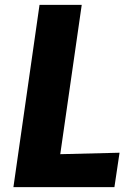

<svg xmlns="http://www.w3.org/2000/svg" viewBox="-20 -767 558 787"><path d="M35 0 142 -747H315L227 -135L470 -141L449 0Z"/></svg>

Font: Merriweather Sans ExtraBold
Style: Italic
Weight: 800
Italic angle: -7.5°
Designer: Eben Sorkin
Foundry: Eben Sorkin
Version: Version 2.001; ttfautohint (v1.8.3)